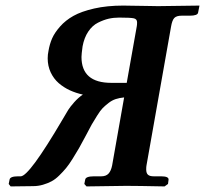

<svg xmlns="http://www.w3.org/2000/svg" viewBox="-20 -667 735 688"><path d="M470.2 -573.2Q471.2 -578.1 471.2 -586.9Q471.2 -598.6 459.7 -601.3Q448.2 -604 407.2 -604Q387.2 -604 369.1 -599.9Q351.1 -595.7 331.1 -585.7Q311 -575.7 296.4 -554Q281.7 -532.2 275.9 -501Q272 -472.7 272 -462.9Q272 -370.1 378.9 -370.1H434.1ZM342.8 -35.2Q359.9 -35.2 368.9 -44.9Q377.9 -54.7 381.8 -74.2L424.8 -317.9Q408.2 -316.4 394.8 -312Q381.3 -307.6 368.9 -297.9Q356.4 -288.1 348.1 -279.8Q339.8 -271.5 327.9 -252.4Q315.9 -233.4 308.6 -220.7L287.1 -180.2L263.2 -136.2Q253.4 -119.1 240.2 -98.1Q227.1 -77.1 216.6 -64.5Q206.1 -51.8 192.1 -38.1Q178.2 -24.4 164.3 -17.1Q150.4 -9.8 133.5 -4.9Q116.7 0 98.1 0L18.1 1L11.2 -7.8L14.2 -22.9Q15.6 -35.2 44.9 -35.2H54.2Q84.5 -35.2 204.1 -238.8Q217.8 -262.7 224.6 -273.4Q231.4 -284.2 245.8 -300.5Q260.3 -316.9 276.9 -328.1Q252 -333.5 230.2 -343.5Q208.5 -353.5 190.4 -369.1Q172.4 -384.8 161.6 -407.7Q150.9 -430.7 150.9 -458Q150.9 -471.7 153.8 -484.9Q157.7 -508.3 166.5 -528.8Q175.3 -549.3 195.1 -571.8Q214.8 -594.2 243.2 -610.1Q271.5 -626 317.4 -636.5Q363.3 -647 421.9 -647Q429.7 -647 451.7 -646.5Q473.6 -646 485.8 -646Q498 -646 518.3 -645.5Q538.6 -645 545.9 -645L694.8 -647L689.9 -622.1Q688.5 -610.8 660.2 -610.8H630.9Q612.3 -610.8 604.5 -602.5Q596.7 -594.2 592.8 -570.8L504.9 -74.2Q503.9 -69.3 503.9 -60.1Q503.9 -46.4 510.3 -40.8Q516.6 -35.2 530.8 -35.2H557.1Q585.4 -35.2 584 -22.9L582 -7.8L569.8 1Q471.2 -1 432.1 -1L290 1L282.2 -7.8L285.2 -22.9Q286.6 -35.2 316.9 -35.2Z"/></svg>

Font: Linux Libertine G
Style: Semibold Italic
Weight: 600
Italic angle: -11.5°
Designer: Philipp H. Poll
Foundry: Philipp H. Poll
Version: Version 5.1.1